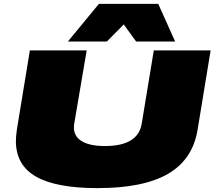

<svg xmlns="http://www.w3.org/2000/svg" viewBox="-20 -960 1106 990"><path d="M483 10Q269 10 165.5 -49.5Q62 -109 62 -232Q62 -243 63 -256.5Q64 -270 67 -292L134 -700H427L363 -324Q353 -267 394 -237Q435 -207 521 -207Q693 -207 711 -324L773 -700H1066L999 -292Q974 -138 847 -64Q720 10 483 10ZM330 -746 490 -940H796L883 -746H682L618 -834L531 -746Z"/></svg>

Font: Georama ExtraExtended Black
Style: Italic
Weight: 900
Width: 8
Italic angle: -9°
Designer: Jean-Baptiste Levee
Foundry: Production Type
Version: Version 1.000